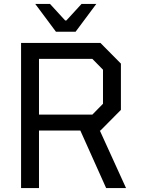

<svg xmlns="http://www.w3.org/2000/svg" viewBox="-20 -955 717 975"><path d="M264 -794 159 -935H234L311 -851H317L394 -935H469L364 -794ZM87 0V-737H490L594 -632V-397L490 -292H487L620 0H519L388 -292H178V0ZM178 -373H449L503 -428V-601L449 -656H178Z"/></svg>

Font: Tomorrow
Style: Regular
Weight: 400
Designer: Tony de Marco, Monica Rizzolli
Foundry: Just in Type
Version: Version 2.002